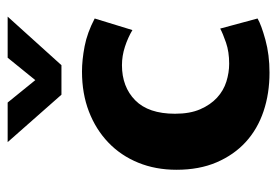

<svg xmlns="http://www.w3.org/2000/svg" viewBox="-134 -596 741 514"><g transform="rotate(-90 237.0 -339.5)"><path d="M323 -97Q355 -97 379.5 -105.5Q404 -114 417 -121L444 -21Q427 -11 387 0Q347 11 299 11Q243 11 195.5 -5Q148 -21 113.5 -52.5Q79 -84 59 -130.5Q39 -177 39 -238Q39 -294 58 -340.5Q77 -387 112 -420.5Q147 -454 195 -472.5Q243 -491 302 -491Q333 -491 369.5 -484Q406 -477 444 -457L413 -356Q393 -368 368.5 -376Q344 -384 319 -384Q261 -384 225 -348.5Q189 -313 189 -242Q189 -202 201 -174.5Q213 -147 232 -129.5Q251 -112 275 -104.5Q299 -97 323 -97ZM113 -690H219L279 -616L339 -690H449L319 -546H240Z"/></g></svg>

Font: Mukta Mahee ExtraBold
Style: Regular
Weight: 800
Designer: Shuchita Grover, Noopur Datye, Girish Dalvi, Yashodeep Gholap
Foundry: Ek Type
Version: Version 2.538;PS 1.000;hotconv 16.6.51;makeotf.lib2.5.65220;